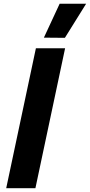

<svg xmlns="http://www.w3.org/2000/svg" viewBox="-20 -995 475 1015"><path d="M167.2 0H12.8L169.8 -740H324.2ZM435.4 -975.4 323 -795 212 -796 295.4 -975.4Z"/></svg>

Font: Be Vietnam Pro Variable Thin
Style: Italic
Weight: 100
Italic angle: -12°
Designer: Lam Bao, Tony Le, Vietanh Nguyen
Foundry: Yellow Type Foundry
Version: Version 1.002